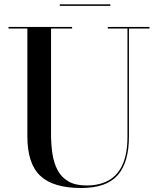

<svg xmlns="http://www.w3.org/2000/svg" viewBox="-20 -878 752 912"><path d="M690 -750V-742.5H592.5V-230Q592.5 -106.5 539 -45.8Q485.5 15 365.5 15Q233 15 171.5 -42.8Q110 -100.5 110 -230V-742.5H20.5V-750H322.5V-742.5H222.5V-240Q222.5 -190.5 229.2 -146.5Q236 -102.5 254 -69Q272 -35.5 305.2 -16.2Q338.5 3 391 3Q454 3 497.2 -21.8Q540.5 -46.5 563 -98Q585.5 -149.5 585.5 -230V-742.5H492V-750ZM264 -850V-857.5H504V-850Z"/></svg>

Font: BodoniModa_28ptMedium
Style: Regular
Weight: 500
Designer: Owen Earl
Foundry: indestructible type
Version: Version 2.004